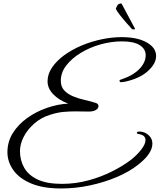

<svg xmlns="http://www.w3.org/2000/svg" viewBox="-20 -1007 903 1086"><path d="M326 59Q222 59 154.5 30Q87 1 54.5 -46Q22 -93 22 -146Q22 -206 53 -255Q84 -304 134.5 -340Q185 -376 246 -397Q307 -418 366 -421Q314 -440 281.5 -473.5Q249 -507 249 -547Q249 -588 274.5 -625.5Q300 -663 343 -694.5Q386 -726 440.5 -749Q495 -772 554 -784.5Q613 -797 668 -797Q757 -797 810 -767Q863 -737 863 -690Q863 -647 816.5 -605Q770 -563 688 -545Q672 -542 667 -542Q656 -542 656 -551Q656 -554 659.5 -555.5Q663 -557 675 -561Q734 -581 769 -617.5Q804 -654 804 -695Q804 -730 770.5 -751.5Q737 -773 670 -773Q610 -773 549 -756Q488 -739 437 -708Q386 -677 355 -637Q324 -597 324 -550Q324 -516 344 -495Q364 -474 395 -461.5Q426 -449 459.5 -441.5Q493 -434 521 -425Q531 -422 534 -417Q537 -412 537 -407Q537 -394 522.5 -385Q508 -376 482 -376Q466 -376 446.5 -376.5Q427 -377 405 -377Q374 -377 339.5 -374Q305 -371 264 -358Q212 -342 173.5 -308Q135 -274 114 -233Q93 -192 93 -152Q93 -100 117 -58Q141 -16 193 8.5Q245 33 330 33Q408 33 481 13Q554 -7 616 -38.5Q678 -70 722 -104Q758 -133 780.5 -163Q803 -193 803 -215Q803 -243 764 -249Q754 -250 754 -255Q754 -263 768 -263Q797 -263 819.5 -243.5Q842 -224 842 -195Q842 -138 761 -75Q712 -36 641.5 -6Q571 24 489.5 41.5Q408 59 326 59ZM727 -842Q717 -853 697 -875.5Q677 -898 659 -921Q641 -944 635 -957Q643 -980 652 -984.5Q661 -989 668 -986L744 -844Q743 -840 738 -840.5Q733 -841 727 -842Z"/></svg>

Font: Great Vibes
Style: Regular
Weight: 400
Designer: Robert E. Leuschke, Viktoriya Grabowska, Viviana Monsalve, Eben Sorkin
Foundry: Robert E. Leuschke
Version: Version 1.103; ttfautohint (v1.8.4.7-5d5b)